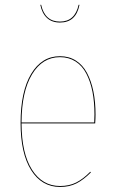

<svg xmlns="http://www.w3.org/2000/svg" viewBox="-20 -758 471 788"><path d="M226.1 -665.5Q192.9 -665.5 172.6 -684.6Q152.3 -703.6 145.5 -738.3H148.9Q164.1 -669.4 226.1 -669.4Q287.6 -669.4 302.7 -738.3H306.2Q292 -665.5 226.1 -665.5ZM372.1 -287.6Q372.1 -272 370.6 -251.5H68.4Q68.8 -128.4 111.3 -61.5Q153.8 5.4 226.6 5.4Q264.2 5.4 292.7 -9Q321.3 -23.4 350.6 -53.2L353 -50.3Q322.8 -20 293.9 -5.4Q265.1 9.3 226.6 9.3Q151.4 9.3 107.9 -59.6Q64.5 -128.4 64.5 -253.4Q64.5 -382.3 107.9 -454.8Q151.4 -527.3 226.1 -527.3Q263.2 -527.3 291.5 -509.3Q319.8 -491.2 337.2 -458.5Q354.5 -425.8 363.3 -382.8Q372.1 -339.8 372.1 -287.6ZM366.7 -255.4Q367.7 -268.1 367.7 -288.6Q367.7 -339.8 359.4 -381.8Q351.1 -423.8 334.2 -456.1Q317.4 -488.3 289.8 -505.9Q262.2 -523.4 226.1 -523.4Q153.8 -523.4 111.3 -452.6Q68.8 -381.8 68.4 -255.4Z"/></svg>

Font: Fira Sans Compressed Four
Style: Regular
Weight: 100
Width: 1
Designer: Carrois Corporate & Edenspiekermann AG
Foundry: Carrois Corporate GbR & Edenspiekermann AG
Version: Version 4.203;PS 004.203;hotconv 1.0.88;makeotf.lib2.5.64775